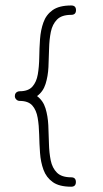

<svg xmlns="http://www.w3.org/2000/svg" viewBox="-20 -727 384 719"><path d="M264.2 -45.4Q264.2 -27.8 246.6 -27.8Q201.7 -27.8 177.5 -45.2Q153.3 -62.5 142.8 -91.3Q132.3 -120.1 129.9 -154.3Q127.4 -188.5 126.7 -222.7Q126 -256.8 121.1 -285.6Q116.2 -314.5 101.1 -331.8Q85.9 -349.1 53.7 -349.1Q46.4 -349.1 41 -354.5Q35.6 -359.9 35.6 -367.2Q35.6 -380.9 48.8 -384.8Q49.3 -384.8 49.8 -384.8Q50.8 -384.8 51.5 -385Q52.2 -385.3 51.3 -385.3Q52.2 -385.3 53.7 -385.3Q85.9 -385.3 101.3 -402.6Q116.7 -419.9 121.6 -448.7Q126.5 -477.5 127 -511.7Q127.4 -545.9 129.9 -580.1Q132.3 -614.3 142.6 -643.1Q152.8 -671.9 177.2 -689.2Q201.7 -706.5 246.6 -706.5Q264.6 -706.5 264.6 -689Q264.6 -671.4 246.6 -671.4Q210.9 -671.4 193.6 -653.8Q176.3 -636.2 170.4 -607.7Q164.6 -579.1 163.8 -544.7Q163.1 -510.3 161.4 -475.8Q159.7 -441.4 150.6 -412.6Q141.6 -383.8 118.7 -367.2Q141.6 -350.1 150.4 -321.3Q159.2 -292.5 160.9 -258.1Q162.6 -223.6 163.3 -189.5Q164.1 -155.3 169.9 -126.5Q175.8 -97.7 193.4 -80.3Q210.9 -63 246.6 -63Q264.2 -63 264.2 -45.4Z"/></svg>

Font: Mikhak ExtraLight
Style: Regular
Weight: 200
Designer: Amin Abedi
Version: Version 3.3